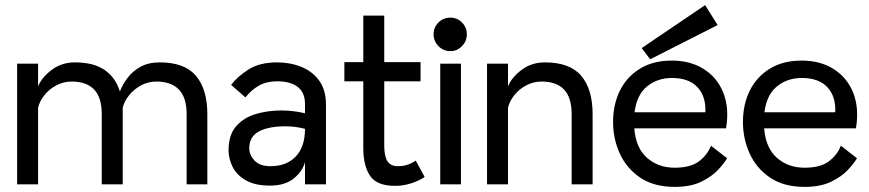

<svg xmlns="http://www.w3.org/2000/svg" viewBox="-20 -721 3401 751"><path d="M47 0V-472H129V-383Q143 -418 182 -447.5Q221 -477 273 -477Q346 -477 389 -447.5Q432 -418 449 -363Q459 -390 479 -416.5Q499 -443 530 -460Q561 -477 605 -477Q702 -477 746.5 -424.5Q791 -372 791 -274V0H710V-274Q710 -340 679.5 -371Q649 -402 592 -402Q559 -402 531.5 -387Q504 -372 485 -348.5Q466 -325 460 -300V0H378V-274Q378 -340 348 -371Q318 -402 261 -402Q228 -402 200 -387Q172 -372 153.5 -348.5Q135 -325 129 -300V0Z M1036 5Q978 5 942 -15.5Q906 -36 890 -68Q874 -100 874 -133Q874 -193 903.5 -227Q933 -261 980.5 -275Q1028 -289 1081 -289Q1104 -289 1128 -286Q1152 -283 1173 -278V-314Q1173 -359 1144.5 -381Q1116 -403 1064 -403Q1023 -403 993.5 -386.5Q964 -370 940 -340L884 -389Q909 -422 952.5 -449.5Q996 -477 1064 -477Q1115 -477 1158.5 -459.5Q1202 -442 1228.5 -405.5Q1255 -369 1255 -312V0H1173V-87Q1163 -50 1128.5 -22.5Q1094 5 1036 5ZM1038 -71Q1101 -71 1137 -109Q1173 -147 1173 -217Q1159 -221 1138.5 -224Q1118 -227 1097 -227Q1031 -227 993 -207Q955 -187 955 -141Q955 -115 975.5 -93Q996 -71 1038 -71Z M1526 6Q1453 6 1427 -34Q1401 -74 1401 -141V-403H1327V-478H1401V-660H1483V-478H1625V-403H1483V-151Q1483 -111 1495 -91Q1507 -71 1537 -71Q1558 -71 1575 -77Q1592 -83 1606 -93L1641 -29Q1620 -14 1588.5 -4Q1557 6 1526 6Z M1702 0V-472H1783V0ZM1742 -521Q1714 -521 1695 -540.5Q1676 -560 1676 -587Q1676 -614 1695 -633Q1714 -652 1742 -652Q1768 -652 1787 -633Q1806 -614 1806 -587Q1806 -560 1787 -540.5Q1768 -521 1742 -521Z M1885 0V-472H1967V-383Q1981 -418 2020 -447.5Q2059 -477 2111 -477Q2209 -477 2253.5 -424.5Q2298 -372 2298 -274V0H2216V-274Q2216 -340 2186 -371Q2156 -402 2099 -402Q2066 -402 2038 -387Q2010 -372 1991.5 -348.5Q1973 -325 1967 -300V0Z M2824 -102Q2813 -83 2789 -57Q2765 -31 2723.5 -10.5Q2682 10 2619 10Q2538 10 2484.5 -26Q2431 -62 2404.5 -120Q2378 -178 2378 -244Q2378 -312 2404.5 -366Q2431 -420 2482.5 -452Q2534 -484 2608 -484Q2681 -484 2733.5 -450.5Q2786 -417 2809.5 -357.5Q2833 -298 2820 -219H2461Q2467 -142 2511 -103.5Q2555 -65 2619 -65Q2681 -65 2714 -90Q2747 -115 2761 -151ZM2608 -416Q2552 -416 2511.5 -383.5Q2471 -351 2462 -282H2739Q2742 -343 2708.5 -379.5Q2675 -416 2608 -416ZM2523 -489 2490 -533 2738 -701 2787 -623Z M3332 -102Q3321 -83 3297 -57Q3273 -31 3231.5 -10.5Q3190 10 3127 10Q3046 10 2992.5 -26Q2939 -62 2912.5 -120Q2886 -178 2886 -244Q2886 -312 2912.5 -366Q2939 -420 2990.5 -452Q3042 -484 3116 -484Q3189 -484 3241.5 -450.5Q3294 -417 3317.5 -357.5Q3341 -298 3328 -219H2969Q2975 -142 3019 -103.5Q3063 -65 3127 -65Q3189 -65 3222 -90Q3255 -115 3269 -151ZM3116 -416Q3060 -416 3019.5 -383.5Q2979 -351 2970 -282H3247Q3250 -343 3216.5 -379.5Q3183 -416 3116 -416Z"/></svg>

Font: Lil Grotesk Medium
Style: Regular
Weight: 500
Designer: Bastien Sozeau
Foundry: NBR — Bastien Sozeau
Version: Version 3.003; ttfautohint (v1.8.4.7-5d5b);gftools[0.9.33]